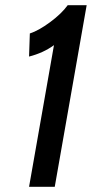

<svg xmlns="http://www.w3.org/2000/svg" viewBox="-20 -720 383 740"><path d="M191 0H92L188 -546Q147 -516 92 -502L95 -591Q129 -602 173 -634.5Q217 -667 241 -700H314Z"/></svg>

Font: Cabin
Style: Italic
Weight: 400
Designer: Pablo Impallari
Foundry: Pablo Impallari. www.impallari.com Igino Marini. www.ikern.com
Version: Version 1.005